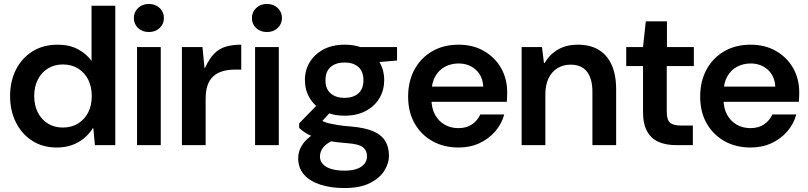

<svg xmlns="http://www.w3.org/2000/svg" viewBox="-20 -734 4088 971"><path d="M267 12Q196 12 143 -22Q90 -56 60.5 -115Q31 -174 31 -248Q31 -323 60.5 -381.5Q90 -440 144 -474Q198 -508 272 -508Q332 -508 375 -484.5Q418 -461 443 -426V-705H563V0H460L452 -85H449Q430 -55 403.5 -33.5Q377 -12 343 0Q309 12 267 12ZM298 -89Q342 -89 375 -109.5Q408 -130 426 -165.5Q444 -201 444 -248Q444 -296 426 -331.5Q408 -367 375 -387.5Q342 -408 298 -408Q255 -408 222 -387.5Q189 -367 171 -331Q153 -295 153 -249Q153 -201 171 -165.5Q189 -130 221.5 -109.5Q254 -89 298 -89Z M673 0V-496H793V0ZM733 -572Q700 -572 678.5 -592Q657 -612 657 -643Q657 -673 678.5 -693.5Q700 -714 733 -714Q766 -714 787.5 -693.5Q809 -673 809 -643Q809 -613 787.5 -592.5Q766 -572 733 -572Z M900 0V-496H1004L1014 -391H1017Q1039 -439 1064.5 -464Q1090 -489 1123.5 -498.5Q1157 -508 1200 -508V-382H1168Q1133 -382 1105 -373.5Q1077 -365 1058 -347.5Q1039 -330 1029.5 -302Q1020 -274 1020 -234V0Z M1270 0V-496H1390V0ZM1330 -572Q1297 -572 1275.5 -592Q1254 -612 1254 -643Q1254 -673 1275.5 -693.5Q1297 -714 1330 -714Q1363 -714 1384.5 -693.5Q1406 -673 1406 -643Q1406 -613 1384.5 -592.5Q1363 -572 1330 -572Z M1722 217Q1653 217 1599.5 199.5Q1546 182 1517 148.5Q1488 115 1488 66Q1488 35 1503.5 7Q1519 -21 1550.5 -45Q1582 -69 1631 -88L1682 -31Q1636 -14 1617 8.5Q1598 31 1598 58Q1598 80 1613.5 96.5Q1629 113 1657 121Q1685 129 1722 129Q1760 129 1785 120Q1810 111 1823 94.5Q1836 78 1836 56Q1836 27 1815 10.5Q1794 -6 1735 -10Q1681 -14 1642 -21.5Q1603 -29 1574.5 -39Q1546 -49 1526 -61.5Q1506 -74 1493 -87V-110L1597 -217L1671 -189L1568 -76L1597 -129Q1607 -124 1617.5 -119Q1628 -114 1645 -110Q1662 -106 1689 -101.5Q1716 -97 1758 -94Q1825 -88 1866.5 -70.5Q1908 -53 1927.5 -22Q1947 9 1947 53Q1947 93 1923 130.5Q1899 168 1849.5 192.5Q1800 217 1722 217ZM1723 -149Q1660 -149 1615 -173.5Q1570 -198 1546 -238.5Q1522 -279 1522 -329Q1522 -379 1546 -419Q1570 -459 1615 -483.5Q1660 -508 1723 -508Q1786 -508 1831 -483.5Q1876 -459 1899.5 -419Q1923 -379 1923 -329Q1923 -279 1899.5 -238.5Q1876 -198 1831 -173.5Q1786 -149 1723 -149ZM1722 -239Q1766 -239 1792 -261.5Q1818 -284 1818 -328Q1818 -373 1792 -395.5Q1766 -418 1723 -418Q1679 -418 1652.5 -395.5Q1626 -373 1626 -328Q1626 -284 1652.5 -261.5Q1679 -239 1722 -239ZM1803 -412 1781 -496H1988V-428Z M2299 12Q2224 12 2166.5 -20.5Q2109 -53 2076.5 -110.5Q2044 -168 2044 -245Q2044 -323 2076 -382Q2108 -441 2165.5 -474.5Q2223 -508 2299 -508Q2373 -508 2428.5 -475.5Q2484 -443 2514.5 -389Q2545 -335 2545 -267Q2545 -257 2544.5 -245Q2544 -233 2543 -219H2131V-296H2424Q2421 -350 2386 -381.5Q2351 -413 2299 -413Q2262 -413 2230.5 -396.5Q2199 -380 2180.5 -346.5Q2162 -313 2162 -262V-233Q2162 -187 2180 -154Q2198 -121 2229 -103.5Q2260 -86 2298 -86Q2339 -86 2367 -105Q2395 -124 2409 -155H2530Q2517 -107 2484.5 -69.5Q2452 -32 2405 -10Q2358 12 2299 12Z M2618 0V-496H2721L2731 -415H2734Q2759 -458 2801 -483Q2843 -508 2903 -508Q2964 -508 3007 -482.5Q3050 -457 3073 -406.5Q3096 -356 3096 -282V0H2976V-270Q2976 -336 2948.5 -371.5Q2921 -407 2865 -407Q2828 -407 2799 -389Q2770 -371 2754 -337.5Q2738 -304 2738 -256V0Z M3400 0Q3349 0 3311.5 -16Q3274 -32 3253 -69Q3232 -106 3232 -169V-400H3147V-496H3232L3246 -626H3353V-496H3489V-400H3352V-169Q3352 -128 3368.5 -113.5Q3385 -99 3424 -99H3484V0Z M3776 12Q3701 12 3643.5 -20.5Q3586 -53 3553.5 -110.5Q3521 -168 3521 -245Q3521 -323 3553 -382Q3585 -441 3642.5 -474.5Q3700 -508 3776 -508Q3850 -508 3905.5 -475.5Q3961 -443 3991.5 -389Q4022 -335 4022 -267Q4022 -257 4021.5 -245Q4021 -233 4020 -219H3608V-296H3901Q3898 -350 3863 -381.5Q3828 -413 3776 -413Q3739 -413 3707.5 -396.5Q3676 -380 3657.5 -346.5Q3639 -313 3639 -262V-233Q3639 -187 3657 -154Q3675 -121 3706 -103.5Q3737 -86 3775 -86Q3816 -86 3844 -105Q3872 -124 3886 -155H4007Q3994 -107 3961.5 -69.5Q3929 -32 3882 -10Q3835 12 3776 12Z"/></svg>

Font: DM Sans 36pt SemiBold
Style: Regular
Weight: 600
Designer: Colophon Foundry, Jonny Pinhorn
Foundry: Colophon Foundry
Version: Version 4.004;gftools[0.9.30]